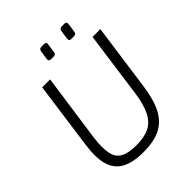

<svg xmlns="http://www.w3.org/2000/svg" viewBox="-241 -1000 1148 1148"><g transform="rotate(-45 332.5 -426.0)"><path d="M634 -690 574 -260Q560 -161 527.5 -101Q495 -41 439 -14Q383 13 297 13Q209 13 157 -15Q105 -43 87 -103.5Q69 -164 83 -263L142 -690H209L148 -260Q138 -180 147.5 -133Q157 -86 193 -66Q229 -46 295 -46Q362 -46 405 -67Q448 -88 472.5 -136Q497 -184 509 -263L568 -690ZM332 -865Q343 -865 347 -860Q351 -855 349 -846L341 -791Q340 -781 335 -776Q330 -771 319 -771H298Q279 -771 281 -790L289 -846Q291 -855 296 -860Q301 -865 312 -865ZM503 -865Q515 -865 518.5 -860Q522 -855 521 -846L513 -791Q512 -781 507 -776Q502 -771 491 -771H470Q451 -771 453 -790L461 -846Q463 -855 468 -860Q473 -865 483 -865Z"/></g></svg>

Font: Exo 2 Light
Style: Italic
Weight: 300
Italic angle: -8°
Designer: Natanael Gama
Foundry: Natanael Gama
Version: Version 2.010